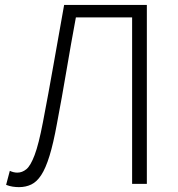

<svg xmlns="http://www.w3.org/2000/svg" viewBox="-20 -749 724 782"><path d="M57.1 13.2Q44.9 13.2 31.7 11.2Q18.6 9.3 4.9 3.9L20 -53.2Q35.2 -45.9 50.8 -45.9Q70.3 -45.9 87.4 -59.8Q104.5 -73.7 121.1 -117.7Q137.7 -161.6 154.8 -251Q177.7 -370.1 198 -485.8Q218.3 -601.6 241.2 -729H578.1V0H518.1V-678.2H289.1Q268.6 -567.9 250.5 -460.4Q232.4 -353 211.9 -245.1Q197.3 -164.6 181.6 -114Q166 -63.5 147.9 -35.9Q129.9 -8.3 107.4 2.4Q85 13.2 57.1 13.2Z"/></svg>

Font: Source Han Sans CN Light
Style: Regular
Weight: 300
Designer: Ryoko NISHIZUKA  (kana, bopomofo & ideographs); Paul D. Hunt (Latin, Greek & Cyrillic); Sandoll Communications , Soo-you
Foundry: Adobe
Version: Version 2.000;hotconv 1.0.107;makeotfexe 2.5.65593